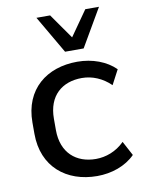

<svg xmlns="http://www.w3.org/2000/svg" viewBox="-89 -853 690 924"><g transform="rotate(-10 256.0 -390.5)"><path d="M311 9.8C380.9 9.8 450.7 -13.7 496.6 -60.5L459 -130.9C418.5 -90.3 367.2 -72.3 318.8 -72.3C223.1 -72.3 152.8 -130.9 152.8 -242.7V-297.9C152.8 -411.1 222.7 -467.8 318.8 -467.8C369.6 -467.8 418.9 -447.3 459 -408.2L496.6 -479.5C452.1 -523.4 384.8 -548.8 310.5 -548.8C162.1 -548.8 47.9 -461.4 47.9 -297.9V-242.7C47.9 -81.5 160.6 9.8 311 9.8ZM352.5 -606.4 460 -791H393.1L307.1 -668.5L221.2 -791H154.3L261.7 -606.4Z"/></g></svg>

Font: Winston
Style: Regular
Weight: 400
Designer: Vernon Adams, Kim Jin-seong, David Berlow, Cristiano Sobral
Foundry: The Winston Project Authors
Version: Version 3.004